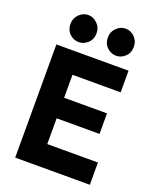

<svg xmlns="http://www.w3.org/2000/svg" viewBox="-172 -1059 943 1159"><g transform="rotate(20 300.0 -480.0)"><path d="M70 0V-727H533.5V-588H174.5L224 -625V-409L174.5 -440.5H499.5V-308.5H181L224 -339.5V-105.5L174.5 -143H549.5V0ZM191 -786Q158 -786 132.8 -810Q107.5 -834 107.5 -873.5Q107.5 -909.5 132.8 -934.8Q158 -960 191 -960Q224 -960 249.5 -935Q275 -910 275 -873.5Q275 -834 249.2 -810Q223.5 -786 191 -786ZM431 -786Q398.5 -786 373 -810Q347.5 -834 347.5 -873.5Q347.5 -910 373 -935Q398.5 -960 431 -960Q464.5 -960 489.5 -934.8Q514.5 -909.5 514.5 -873.5Q514.5 -834 489.2 -810Q464 -786 431 -786Z"/></g></svg>

Font: Spline Sans Mono
Style: Regular
Weight: 400
Monospace: yes
Designer: Eben Sorkin, Mirko Velimirovic
Foundry: Sorkin Type
Version: Version 1.004